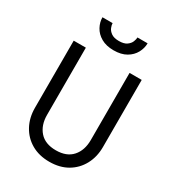

<svg xmlns="http://www.w3.org/2000/svg" viewBox="-215 -1032 1057 1164"><g transform="rotate(30 313.0 -450.0)"><path d="M155 -910H226Q226 -897 233 -879.5Q240 -862 259 -848.5Q278 -835 313 -835Q348 -835 367 -848.5Q386 -862 393 -879.5Q400 -897 400 -910H471Q471 -876 453.5 -843.5Q436 -811 401 -790.5Q366 -770 313 -770Q261 -770 225.5 -790.5Q190 -811 172.5 -843.5Q155 -876 155 -910ZM75 -700H160V-230Q160 -158 199 -114Q238 -70 313 -70Q388 -70 427 -114Q466 -158 466 -230V-700H551V-230Q551 -161 521.5 -106.5Q492 -52 439 -21Q386 10 313 10Q241 10 187.5 -21Q134 -52 104.5 -106.5Q75 -161 75 -230Z"/></g></svg>

Font: Von Book
Style: Regular
Weight: 400
Version: Version 4.000; ttfautohint (v1.8.4.7-5d5b)